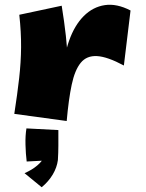

<svg xmlns="http://www.w3.org/2000/svg" viewBox="-20 -493 613 806"><path d="M260 15 243 -171Q247 -257 270 -322Q293 -387 331.5 -425.5Q370 -464 420 -471.5Q470 -479 528 -449L500 -218Q431 -255 387.5 -257.5Q344 -260 319 -229.5Q294 -199 281 -137.5Q268 -76 260 15ZM260 15 40 -15Q53 -99 60.5 -165.5Q68 -232 68.5 -295Q69 -358 61 -431L239 -469Q250 -401 256.5 -342.5Q263 -284 265 -228Q267 -172 265.5 -113Q264 -54 260 15ZM155 293 83 234Q115 220 136.5 201.5Q158 183 160 172L187 180L92 185Q88 153 87 114.5Q86 76 91 46L225 53Q225 87 225 117.5Q225 148 223 179Q219 210 201.5 239.5Q184 269 155 293Z"/></svg>

Font: Marhey
Style: Bold
Weight: 700
Designer: Nur Syamsi & Bustanul Arifin
Foundry: Namelatype
Version: Version 1.000